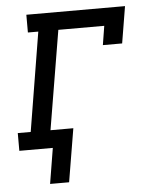

<svg xmlns="http://www.w3.org/2000/svg" viewBox="-50 -572 600 754"><g transform="rotate(-5 250.0 -195.0)"><path d="M117 140 140 0H8V-70H59L123 -460H82V-530H471L447 -385H371L383 -460H202L137 -70H227L192 140Z"/></g></svg>

Font: Iosevka Curly Slab Oblique
Style: Regular
Weight: 400
Italic angle: -9°
Monospace: yes
Designer: Belleve Invis
Foundry: Belleve Invis
Version: Version 11.1.0; ttfautohint (v1.8.3)